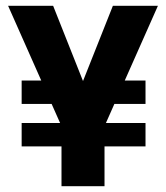

<svg xmlns="http://www.w3.org/2000/svg" viewBox="-20 -645 574 665"><path d="M55 -138V-219H484V-138ZM55 -285V-366H212V-285ZM327 -285V-366H484V-285ZM240 -295 371 -625H527L342 -208V0H193V-208L8 -625H164L295 -295Z"/></svg>

Font: Changa ExtraLight SemiBold
Style: Regular
Weight: 600
Version: Version 3.002; ttfautohint (v1.8.2)